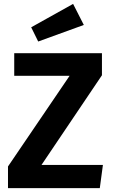

<svg xmlns="http://www.w3.org/2000/svg" viewBox="-20 -965 579 985"><path d="M503 -579 193 -119H508L492 0H21V-111L337 -576H53V-692H503ZM410 -837 176 -752 140 -825 355 -945Z"/></svg>

Font: Wolseley Sans SemiBold
Style: Regular
Weight: 600
Designer: Carrois Corporate & Edenspiekermann AG
Foundry: Carrois Corporate GbR & Edenspiekermann AG
Version: Version 4.202